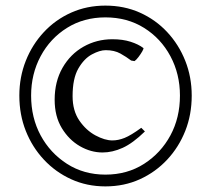

<svg xmlns="http://www.w3.org/2000/svg" viewBox="-20 -650 753 685"><path d="M49 -309Q49 -375 72 -433Q95 -491 136.5 -535.5Q178 -580 234 -605Q290 -630 356 -630Q423 -630 479 -605Q535 -580 576.5 -535.5Q618 -491 641 -433Q664 -375 664 -309Q664 -241 641 -183Q618 -125 576.5 -80.5Q535 -36 479 -10.5Q423 15 356 15Q290 15 234 -10.5Q178 -36 136.5 -80.5Q95 -125 72 -183Q49 -241 49 -309ZM175 -294Q175 -359 203 -408Q231 -457 278 -483.5Q325 -510 381 -510Q418 -510 446 -501Q474 -492 491 -479Q494 -478 488 -467.5Q482 -457 474 -446.5Q466 -436 460 -432L448 -434Q431 -447 409.5 -459Q388 -471 357 -471Q336 -471 308 -456Q280 -441 259.5 -405.5Q239 -370 239 -307Q239 -255 263 -220Q287 -185 320.5 -167Q354 -149 381 -149Q402 -149 424.5 -158Q447 -167 484 -194L497 -181Q454 -139 417.5 -122.5Q381 -106 346 -106Q304 -106 265 -128.5Q226 -151 200.5 -193Q175 -235 175 -294ZM622 -309Q622 -386 588 -449.5Q554 -513 494 -550.5Q434 -588 356 -588Q279 -588 219 -550.5Q159 -513 125 -449.5Q91 -386 91 -309Q91 -230 125 -167Q159 -104 219 -65.5Q279 -27 356 -27Q434 -27 494 -65.5Q554 -104 588 -167Q622 -230 622 -309Z"/></svg>

Font: ChillKai
Style: Regular
Weight: 400
Designer: ChillType
Foundry: 寒蝉字型
Version: Version 2.000